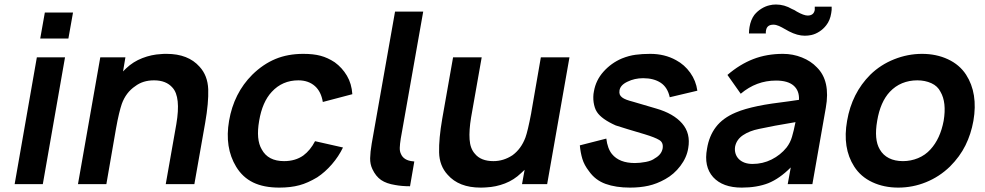

<svg xmlns="http://www.w3.org/2000/svg" viewBox="-20 -817 4370 852"><path d="M304 -761.5 283.5 -646H158.5L179 -761.5ZM268.5 -562.5 170 0H45L143.5 -562.5Z M890.5 -272 842.5 0H715.5L762.5 -266.5Q783 -387 745.5 -428Q717.5 -460.5 663.5 -460.5Q614 -460.5 580 -434.5Q539 -407 520.5 -356Q515 -340 508.2 -312.2Q501.5 -284.5 494.5 -245L452 0H326L425 -562.5H536.5L526 -500L539.5 -513.5Q571 -543.5 611.8 -559.2Q652.5 -575 694.5 -577Q698.5 -577.5 704.8 -577.8Q711 -578 719.5 -578Q815 -578 865.5 -521Q901.5 -482 904 -421Q906 -360.5 890.5 -272Z M1412.5 -364.5Q1405 -410 1378 -434.5Q1349 -460.5 1304 -460.5Q1233 -460.5 1186 -409.5Q1144 -364.5 1130 -281Q1115.5 -197.5 1141.5 -154Q1169.5 -102 1240.5 -102Q1290.5 -102 1326 -127Q1357.5 -150.5 1378 -190.5L1502 -162.5Q1483 -123 1452.8 -88Q1422.5 -53 1387.5 -30Q1366.5 -17.5 1347 -8.8Q1327.5 0 1308.5 5Q1270 15.5 1219.5 15.5Q1150.5 15.5 1103.5 -7.2Q1056.5 -30 1028 -77Q976 -162.5 996.5 -281Q1017.5 -403.5 1099.5 -485.5Q1147.5 -532.5 1202.2 -555.2Q1257 -578 1326 -578Q1371 -578 1402.5 -569.5Q1434.5 -561 1465.5 -540.5Q1498.5 -516.5 1519.5 -481Q1540.5 -445.5 1543.5 -399Z M1733 -765.5H1858L1764.5 -236.5L1758.5 -203Q1754.5 -177.5 1754 -161.8Q1753.5 -146 1758.5 -135.5Q1770.5 -104.5 1814 -101Q1815 -100.5 1818.5 -100.5L1799.5 9.5Q1763 9.5 1734 4Q1695 -2 1671.2 -18.2Q1647.5 -34.5 1632.5 -66.5Q1622 -88.5 1622.5 -115Q1623 -141.5 1629.5 -180Z M2507 -562.5 2408 0H2296.5L2308 -63.5L2292.5 -49Q2261 -18.5 2220.8 -3Q2180.5 12.5 2138.5 14.5Q2133.5 15 2127.2 15.2Q2121 15.5 2112.5 15.5Q2016.5 15.5 1966.5 -41.5Q1930 -81 1928.5 -140.5Q1927 -201 1942.5 -290.5L1990.5 -562.5H2117.5L2070.5 -296Q2061 -239 2063.8 -198.2Q2066.5 -157.5 2087.5 -134.5Q2114 -102 2169.5 -102Q2214.5 -102 2254 -128Q2292.5 -156 2311.5 -206.5Q2316.5 -220 2323 -247.2Q2329.5 -274.5 2337.5 -316.5V-317.5L2380 -562.5Z M2952 -385.5Q2942.5 -429.5 2911.8 -449.8Q2881 -470 2834 -470Q2796 -470 2764.5 -454.5Q2732.5 -439.5 2729 -415.5Q2727.5 -405 2730.2 -397.8Q2733 -390.5 2740.5 -384.8Q2748 -379 2760 -374.5Q2772 -370 2789.5 -365.5L2891.5 -335.5Q2968.5 -313.5 3007 -269.2Q3045.5 -225 3034 -159.5Q3027.5 -118 2999 -80.5Q2971 -43.5 2932 -22Q2894.5 -1 2857.5 7.2Q2820.5 15.5 2775.5 15.5Q2713 15.5 2667.2 -1Q2621.5 -17.5 2593.5 -57.5Q2572.5 -84.5 2564.2 -112Q2556 -139.5 2553 -172L2670.5 -202Q2676 -157.5 2695.5 -133.5Q2728 -93.5 2797.5 -93.5Q2808.5 -93.5 2820.8 -94.8Q2833 -96 2846 -98.5Q2872 -103.5 2886 -114.5Q2915.5 -131 2920.5 -158.5Q2924.5 -185 2905 -196Q2886 -207.5 2841.5 -221L2764.5 -244L2712 -260.5Q2649.5 -288.5 2629 -320Q2623 -329 2619.5 -340Q2616 -351 2614.2 -363Q2612.5 -375 2612.8 -387.5Q2613 -400 2615.5 -411.5Q2624 -461 2658 -499Q2692.5 -537.5 2739.5 -557.5Q2770.5 -570 2800.2 -574Q2830 -578 2865.5 -578Q2929.5 -578 2980 -550Q3017.5 -530 3043 -494.2Q3068.5 -458.5 3074.5 -414.5Z M3668.5 -758.5Q3663.5 -726.5 3646.5 -705Q3634 -688.5 3616.2 -677Q3598.5 -665.5 3580 -661.5Q3565.5 -658.5 3551.5 -658.5Q3518.5 -658.5 3481 -678L3462 -688.5Q3449.5 -696 3436.5 -701.8Q3423.5 -707.5 3412 -707.5Q3384 -707.5 3379.5 -683.5Q3377.5 -675 3378.5 -668.5H3303.5Q3303.5 -676 3304.2 -683Q3305 -690 3306 -697Q3311.5 -729.5 3327.5 -751Q3341 -767.5 3358.8 -778.5Q3376.5 -789.5 3394.5 -793.5Q3408 -797 3423.5 -797Q3460.5 -797 3494.5 -777Q3500 -775 3505.2 -772.2Q3510.5 -769.5 3516 -765.5Q3547 -748 3564 -748Q3591 -748 3595.5 -773Q3596 -782.5 3595.5 -787.5H3670.5Q3671.5 -773 3668.5 -758.5ZM3475.5 0 3489 -74Q3439 -24 3389 -4Q3338.5 15.5 3271.5 15.5Q3187 15.5 3144.5 -31Q3102.5 -78 3117.5 -157.5Q3126.5 -213.5 3157 -253.5Q3187.5 -293.5 3244.5 -317.5Q3265.5 -326.5 3290 -333.5Q3314.5 -340.5 3343.2 -346.5Q3372 -352.5 3406.2 -357.5Q3440.5 -362.5 3481 -367.5L3525.5 -374Q3527.5 -414.5 3501.8 -437Q3476 -459.5 3423.5 -459.5Q3336 -459.5 3267 -401L3208 -484.5Q3262.5 -531.5 3322.5 -554.8Q3382.5 -578 3454.5 -578Q3498.5 -578 3538.5 -562Q3578.5 -546 3604.5 -518.5Q3666 -458.5 3644.5 -338.5L3585 0ZM3510 -275Q3410 -258.5 3348.5 -245Q3306 -236.5 3277.2 -217.2Q3248.5 -198 3242 -166.5Q3239.5 -150 3243.8 -136Q3248 -122 3258.2 -111.5Q3268.5 -101 3284 -95.2Q3299.5 -89.5 3319.5 -89.5Q3364.5 -89.5 3404 -109.2Q3443.5 -129 3470.5 -162.5Q3487 -184 3494.5 -210Q3498.5 -223 3502.2 -239Q3506 -255 3510 -275Z M3770.5 -78Q3717.5 -160.5 3739 -281Q3760 -403.5 3842 -485.5Q3887.5 -530 3948 -554Q4008.5 -578 4071.5 -578Q4135 -578 4186.5 -554Q4238 -530 4267 -485.5Q4320.5 -402.5 4299.5 -281Q4289 -222 4264.2 -172Q4239.5 -122 4195.5 -78Q4148.5 -32.5 4089.2 -8.5Q4030 15.5 3966 15.5Q3902.5 15.5 3851 -8.5Q3799.5 -32.5 3770.5 -78ZM4153.5 -409.5Q4141 -435 4113 -447.8Q4085 -460.5 4050.5 -460.5Q4014.5 -460.5 3983.5 -447.8Q3952.5 -435 3928.5 -409.5Q3886.5 -364.5 3872.5 -281Q3858 -197.5 3884 -154Q3898.5 -128.5 3924.8 -115.2Q3951 -102 3987 -102Q4021.5 -102 4053.8 -115.2Q4086 -128.5 4109 -154Q4152.5 -201.5 4167.5 -281Q4181 -362.5 4153.5 -409.5Z"/></svg>

Font: Russisch Sans
Style: Bold Italic
Weight: 700
Italic angle: -10°
Designer: Michael Sharanda (font) & Cristiano Sobral (main changes)
Foundry: Michael Sharanda
Version: Version 2.00;September 8, 2020;FontCreator 13.0.0.2681 64-bi